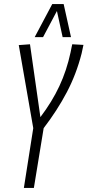

<svg xmlns="http://www.w3.org/2000/svg" viewBox="-20 -921 429 941"><path d="M97 0 143 -293 72 -700 127 -704 178 -347Q235 -422 271 -499Q307 -576 326 -665Q328 -675 330 -685Q332 -695 334 -704L389 -701Q385 -681 380 -659Q354 -557 307 -468Q260 -379 194 -293L146 0ZM150 -739 236 -901H292L328 -739H287L259 -867L191 -739Z"/></svg>

Font: Georama Condensed Light
Style: Italic
Weight: 300
Width: 3
Italic angle: -9°
Designer: Jean-Baptiste Levee
Foundry: Production Type
Version: Version 1.000